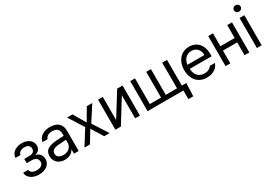

<svg xmlns="http://www.w3.org/2000/svg" viewBox="35 -1754 4157 2932"><g transform="rotate(-30 2114.0 -288.0)"><path d="M232.4 -63.5Q266.6 -63.5 293 -72.8Q319.3 -82 334.5 -101.1Q349.6 -120.1 349.6 -148.4Q349.6 -174.8 336.9 -194.3Q324.2 -213.9 300.3 -224.6Q276.4 -235.4 244.1 -235.4H154.3V-310.5H244.1Q291 -310.5 314.9 -331.5Q338.9 -352.5 338.9 -385.7Q338.9 -409.2 327.6 -426.8Q316.4 -444.3 294.9 -454.1Q273.4 -463.9 243.2 -463.9Q212.9 -463.9 188.5 -454.6Q164.1 -445.3 149.4 -428.7Q134.8 -412.1 133.8 -390.6H45.9Q47.9 -433.6 72.8 -466.8Q97.7 -500 141.1 -518.6Q184.6 -537.1 239.3 -537.1Q294.9 -537.1 336.4 -518.1Q377.9 -499 400.9 -465.3Q423.8 -431.6 423.8 -389.6Q423.8 -346.7 399.4 -318.4Q375 -290 334 -277.3V-272.5Q364.3 -270.5 386.7 -253.4Q409.2 -236.3 421.9 -208.5Q434.6 -180.7 434.6 -147.5Q434.6 -100.6 409.2 -64.5Q383.8 -28.3 337.9 -8.8Q292 10.7 233.4 10.7Q177.7 10.7 132.3 -7.8Q86.9 -26.4 61 -59.6Q35.2 -92.8 34.2 -135.7H123Q125 -113.3 138.7 -96.7Q152.3 -80.1 176.8 -71.8Q201.2 -63.5 232.4 -63.5Z M773.4 -240.2 717.8 -236.3Q658.2 -232.4 625.5 -210.4Q592.8 -188.5 592.8 -146.5Q592.8 -119.1 606.9 -100.6Q621.1 -82 646.5 -72.3Q671.9 -62.5 704.1 -62.5Q750 -62.5 783.2 -80.6Q816.4 -98.6 834 -128.4Q851.6 -158.2 851.6 -192.4V-357.4Q851.6 -391.6 838.4 -415.5Q825.2 -439.5 798.3 -451.7Q771.5 -463.9 731.4 -463.9Q683.6 -463.9 652.8 -444.3Q622.1 -424.8 612.3 -392.6H524.4Q530.3 -435.5 558.1 -468.3Q585.9 -501 631.8 -519Q677.7 -537.1 735.4 -537.1Q781.2 -537.1 825.2 -523.4Q869.1 -509.8 901.9 -468.3Q934.6 -426.8 934.6 -349.6V0H851.6V-72.3H847.7Q837.9 -51.8 817.9 -32.7Q797.9 -13.7 765.1 -0.5Q732.4 12.7 689.5 12.7Q638.7 12.7 597.7 -6.8Q556.6 -26.4 532.7 -63.5Q508.8 -100.6 508.8 -150.4Q508.8 -233.4 565.4 -267.1Q622.1 -300.8 708 -306.6Q717.8 -307.6 801.8 -312.5L857.4 -314.5L858.4 -246.1Q849.6 -246.1 773.4 -240.2Z M1257.8 -314.5 1383.8 -530.3H1480.5L1309.6 -265.6L1480.5 0H1384.8L1257.8 -205.1L1132.8 0H1036.1L1203.1 -265.6L1036.1 -530.3H1132.8Z M1918.9 -530.3H2014.6V0H1930.7V-407.2L1678.7 0H1582V-530.3H1666V-123Z M2867.2 152.3H2781.2V0H2711.9V-77.1H2877ZM2233.4 -530.3V-77.1H2431.6V-530.3H2514.6V-77.1H2712.9V-530.3H2797.9V0H2149.4V-530.3Z M2946.8 -260.7Q2946.8 -341.8 2977.1 -404.8Q3007.3 -467.8 3061.5 -502.4Q3115.7 -537.1 3187 -537.1Q3247.6 -537.1 3299.3 -510.7Q3351.1 -484.4 3383.3 -424.8Q3415.5 -365.2 3415.5 -272.5V-237.3H3005.4V-308.6H3330.6Q3330.6 -353.5 3313 -388.2Q3295.4 -422.9 3262.7 -442.9Q3230 -462.9 3187 -462.9Q3140.1 -462.9 3105 -439.9Q3069.8 -417 3050.3 -378.4Q3030.8 -339.8 3030.8 -295.9V-248Q3030.8 -189.5 3051.3 -147.9Q3071.8 -106.4 3108.9 -85Q3146 -63.5 3194.8 -63.5Q3225.1 -63.5 3249.5 -71.8Q3273.9 -80.1 3291 -93.3Q3308.1 -106.4 3317.9 -124H3407.7Q3395 -84 3365.7 -53.7Q3336.4 -23.4 3292.5 -6.3Q3248.5 10.7 3194.8 10.7Q3119.6 10.7 3063.5 -22.9Q3007.3 -56.6 2977.1 -118.2Q2946.8 -179.7 2946.8 -260.7Z M3880.4 -225.6H3588.4V-302.7H3880.4ZM3608.9 0H3524.9V-530.3H3608.9ZM3943.8 0H3859.9V-530.3H3943.8Z M4077.6 -530.3H4161.6V0H4077.6ZM4061 -673.8Q4061 -689.5 4068.8 -702.1Q4076.7 -714.8 4090.3 -722.2Q4104 -729.5 4119.6 -729.5Q4136.2 -729.5 4149.9 -722.2Q4163.6 -714.8 4171.4 -702.1Q4179.2 -689.5 4179.2 -673.8Q4179.2 -659.2 4171.4 -646Q4163.6 -632.8 4149.9 -625.5Q4136.2 -618.2 4119.6 -618.2Q4104 -618.2 4090.3 -625.5Q4076.7 -632.8 4068.8 -646Q4061 -659.2 4061 -673.8Z"/></g></svg>

Font: Pretendard Std Variable
Style: Regular
Weight: 400
Designer: Base glyphs from Inter by Rasmus Andersson; Hangeul glyphs from Noto Sans CJK(Source Han Sans) by Jang Soo-young and Kan
Foundry: Kil Hyung-jin
Version: Version 1.309;Glyphs 3.2 (3225)